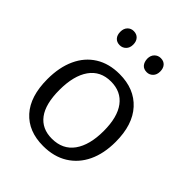

<svg xmlns="http://www.w3.org/2000/svg" viewBox="-211 -868 998 998"><g transform="rotate(45 287.5 -369.0)"><path d="M294 -537Q403 -537 466 -468Q529 -399 529 -273Q529 -187 499 -124Q469 -61 412.5 -26Q356 9 277 9Q169 9 108 -58.5Q47 -126 47 -253Q47 -340 76.5 -404Q106 -468 161.5 -502.5Q217 -537 294 -537ZM290 -478Q213 -478 172 -420Q131 -362 131 -257Q131 -154 170 -102Q209 -50 282 -50Q362 -50 403.5 -108Q445 -166 445 -269Q445 -371 404.5 -424.5Q364 -478 290 -478ZM387 -643Q364 -643 352 -657Q340 -671 339 -695Q339 -719 353 -733Q367 -747 387 -747Q409 -747 421.5 -733Q434 -719 434 -695Q434 -671 420 -657Q406 -643 387 -643ZM188 -643Q166 -643 153.5 -657Q141 -671 141 -695Q141 -719 154.5 -733Q168 -747 188 -747Q210 -747 223 -733Q236 -719 236 -695Q236 -671 222 -657Q208 -643 188 -643Z"/></g></svg>

Font: Bitter
Style: Regular
Weight: 400
Designer: Sol Matas, and Bitter project Authors
Foundry: Sol Matas
Version: Version 2.001